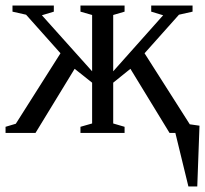

<svg xmlns="http://www.w3.org/2000/svg" viewBox="-24 -479 739 692"><path d="M695 -26 687 193H655L608 0H587L446 -231L384 -181V-34L425 -22V0H266V-22L308 -34V-181L245 -231L104 0H-4V-22L33 -33L194 -287L70 -426L21 -437V-459H170V-437L127 -424L308 -222V-425L266 -437V-459H425V-437L384 -425V-222L564 -424L521 -437V-459H670V-437L621 -426L497 -287L660 -31Z"/></svg>

Font: Libra Serif Modern
Style: Regular
Weight: 400
Designer: Stefan Peev, Context Ltd
Foundry: Stefan Peev, Context Ltd
Version: Version 1.000